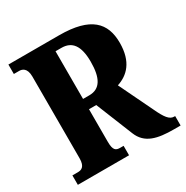

<svg xmlns="http://www.w3.org/2000/svg" viewBox="-164 -850 956 987"><g transform="rotate(-30 314.0 -357.0)"><path d="M18 0H322V-56H302C278 -56 262 -62 262 -114V-308H305L393 -90C423 -15 492 0 589 0H628V-56H622C595 -56 576 -81 548 -141L452 -340C516 -361 570 -411 570 -525C570 -643 506 -714 319 -714H18V-658H50C66 -658 94 -651 94 -599V-114C94 -62 70 -56 50 -56H18ZM299 -369H262V-652H297C359 -652 392 -611 392 -515C392 -419 364 -369 299 -369Z"/></g></svg>

Font: Noto Serif Georgian ExtraCondensed Black
Style: Regular
Weight: 900
Width: 2
Designer: Monotype Design Team, Akaki Razmadze
Foundry: Google LLC
Version: Version 2.003